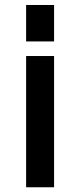

<svg xmlns="http://www.w3.org/2000/svg" viewBox="-20 -568 330 790"><path d="M87.5 202.5V-337.5H202.5V202.5ZM87.5 -397.5V-547.5H202.5V-397.5Z"/></svg>

Font: Mohave SemiBold
Style: Regular
Weight: 600
Designer: Gumpita Rahayu
Foundry: Tokotype
Version: Version 2.003